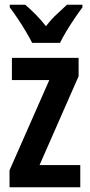

<svg xmlns="http://www.w3.org/2000/svg" viewBox="-20 -837 376 806"><path d="M317 -51H20V-122L187 -501H30V-594H310V-517L146 -144H317ZM115 -657Q105 -677 89 -704Q73 -731 55 -758Q37 -785 21 -806V-817H86Q104 -802 128 -778Q152 -754 173 -727Q196 -757 217.5 -776.5Q239 -796 261 -817H326V-806Q311 -786 293 -759.5Q275 -733 258.5 -705.5Q242 -678 232 -657Z"/></svg>

Font: Noto Sans Tamil UI ExtraCondensed SemiBold
Style: Regular
Weight: 600
Width: 2
Designer: Jelle Bosma - Monotype Design Team
Foundry: Monotype Imaging Inc.
Version: Version 2.004; ttfautohint (v1.8.4.7-5d5b)